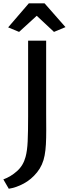

<svg xmlns="http://www.w3.org/2000/svg" viewBox="-41 -992 420 1174"><path d="M115.2 -32.2Q125.5 -69.3 128.2 -127.2Q130.9 -185.1 130.9 -279.3V-296.9V-743.2H241.2V-299.3L241.7 -194.8Q241.7 -146.5 239.7 -109.9Q237.8 -73.2 231.9 -42Q221.2 17.6 185.8 61.5Q150.4 105.5 104 130.4Q57.6 155.3 12.7 162.1L-20.5 105Q24.9 88.4 63 54.4Q101.1 20.5 115.2 -32.2ZM135.3 -971.7H231.4L359.4 -826.2L289.1 -796.9L183.6 -895.5L75.7 -796.9L8.8 -824.7Z"/></svg>

Font: Merriweather Sans
Style: Regular
Weight: 400
Designer: Eben Sorkin
Foundry: Eben Sorkin
Version: Version 1.006; ttfautohint (v1.4.1) -l 6 -r 50 -G 0 -x 11 -H